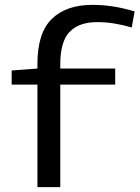

<svg xmlns="http://www.w3.org/2000/svg" viewBox="-20 -770 574 790"><path d="M134 0V-422H28V-480L134 -488V-507Q134 -635 193.5 -692.5Q253 -750 360 -750Q403 -750 445 -743.5Q487 -737 534 -723L522 -657Q484 -668 449 -673.5Q414 -679 380 -679Q305 -679 266.5 -639Q228 -599 228 -505V-488H454V-422H228V0Z"/></svg>

Font: Georama Extended
Style: Regular
Weight: 400
Width: 7
Designer: Jean-Baptiste Levee
Foundry: Production Type
Version: Version 1.000